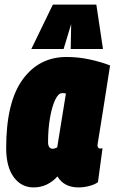

<svg xmlns="http://www.w3.org/2000/svg" viewBox="-20 -809 501 839"><path d="M323 10Q260 10 231 -38Q187 10 127 10Q73 10 40 -35Q7 -80 7 -162Q7 -362 78.5 -461Q150 -560 271 -560Q323 -560 373 -549Q423 -538 461 -523Q446 -426 436 -363Q426 -300 420 -262.5Q414 -225 411 -207Q408 -189 407 -182.5Q406 -176 406 -175Q406 -160 418 -160Q420 -160 423 -160.5Q426 -161 428 -161L408 -13Q395 -3 371 3.5Q347 10 323 10ZM230 -165 268 -400Q263 -402 259 -402Q255 -402 251 -402Q235 -402 221 -372.5Q207 -343 198.5 -294Q190 -245 190 -188Q190 -173 195.5 -166Q201 -159 209 -159Q219 -159 230 -165ZM117 -595 211 -789H401L430 -595H289L291 -704L258 -595Z"/></svg>

Font: Georama Condensed Black
Style: Italic
Weight: 900
Width: 3
Italic angle: -9°
Designer: Jean-Baptiste Levee
Foundry: Production Type
Version: Version 1.000